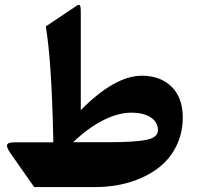

<svg xmlns="http://www.w3.org/2000/svg" viewBox="-20 -754 797 774"><path d="M716.8 -279.3C716.8 -332.5 702.1 -374 672.4 -403.8C642.6 -433.6 602.1 -448.7 551.8 -448.7C479 -448.7 397 -402.3 305.7 -310.1V-705.1C305.7 -739.7 301.3 -740.7 278.3 -723.6L164.6 -647.5C180.7 -552.2 190.4 -400.4 194.8 -191.9V-180.2H39.1C8.8 -180.2 -4.4 -173.8 23.9 -133.8L117.7 0H365.7C461.4 0 548.3 -25.9 612.8 -72.8C676.8 -119.1 716.8 -192.9 716.8 -279.3ZM616.7 -229C616.7 -209.5 601.6 -196.8 571.3 -190.4C541 -184.1 489.3 -180.7 416.5 -180.7H274.9C353.5 -256.3 438 -299.8 508.8 -299.8C579.1 -299.8 616.7 -270 616.7 -229Z"/></svg>

Font: Sahel
Style: Bold
Weight: 700
Foundry: Saber Rastikerdar (saber.rastikerdar@gmail.com)
Version: Version 3.4.0